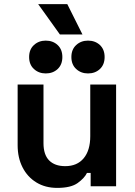

<svg xmlns="http://www.w3.org/2000/svg" viewBox="-20 -908 656 936"><path d="M259 8Q201 8 157.5 -18.5Q114 -45 90 -92Q66 -139 66 -200V-496H192V-210Q192 -154 219.5 -126Q247 -98 298 -98Q356 -98 388 -136.5Q420 -175 420 -244V-496H546V0H422V-65H404Q392 -40 359 -16Q326 8 259 8ZM409 -550Q375 -550 351.5 -571.5Q328 -593 328 -630Q328 -667 351.5 -688.5Q375 -710 409 -710Q444 -710 467 -688.5Q490 -667 490 -630Q490 -593 467 -571.5Q444 -550 409 -550ZM203 -550Q169 -550 145.5 -571.5Q122 -593 122 -630Q122 -667 145.5 -688.5Q169 -710 203 -710Q238 -710 261 -688.5Q284 -667 284 -630Q284 -593 261 -571.5Q238 -550 203 -550ZM272 -740 166 -888H308L382 -740Z"/></svg>

Font: Space Grotesk
Style: Bold
Weight: 700
Designer: Florian Karsten
Foundry: Florian Karsten
Version: Version 2.000